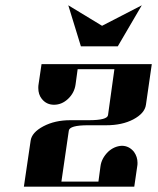

<svg xmlns="http://www.w3.org/2000/svg" viewBox="-20 -702 594 722"><path d="M69.8 0 95.2 -172.9Q99.6 -204.1 143.1 -227.1Q186.5 -250 244.1 -250H314Q383.3 -250 386.2 -269L410.2 -441.9H272L264.2 -384.8Q259.8 -352.5 235.8 -330.1Q212.4 -308.1 183.1 -308.1Q154.8 -308.1 137.2 -330.1Q124 -346.7 124 -371.1Q124 -379.9 125 -384.8L136.2 -460.9H550.8L528.8 -308.1Q524.4 -275.9 481 -252.9Q439 -231 379.9 -231H311Q241.7 -231 238.8 -210.9L210.9 -19H350.1L357.9 -77.1Q361.8 -106.4 386.2 -130.9Q409.2 -152.3 438 -153.8Q465.3 -153.8 483.9 -130.9Q497.1 -112.3 497.1 -89.8Q497.1 -81.1 496.1 -77.1L484.9 0ZM236.8 -682.1 363.8 -605 513.2 -682.1 422.9 -527.8H284.2Z"/></svg>

Font: Hjet
Style: Italic
Weight: 400
Designer: T. Christopher White
Version: Version 1.2